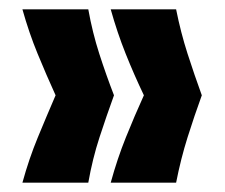

<svg xmlns="http://www.w3.org/2000/svg" viewBox="-20 -470 482 411"><path d="M357 -79H217Q231 -130 249.5 -176Q268 -222 288 -266Q267 -310 249 -355Q231 -400 217 -450H357Q367 -400 381.5 -355Q396 -310 412 -266Q396 -222 381.5 -176Q367 -130 357 -79ZM169 -79H28Q42 -130 61 -176Q80 -222 99 -266Q79 -310 60.5 -355Q42 -400 28 -450H169Q178 -400 192.5 -355Q207 -310 224 -266Q208 -222 193 -176Q178 -130 169 -79Z"/></svg>

Font: Bricolage Grotesque 96pt Bricolage Grotesque 48pt Regular
Style: Bold
Weight: 700
Designer: Mathieu Triay
Foundry: Atelier Triay
Version: Version 1.001; ttfautohint (v1.8.4.7-5d5b);gftools[0.9.33.de